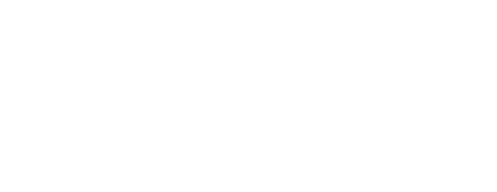

<svg xmlns="http://www.w3.org/2000/svg" viewBox="-20 -470 1140 440"><path d="M100 -350Q100 -350 100 -350Q100 -350 100 -350Q100 -350 100 -350Q100 -350 100 -350Q100 -350 100 -350Q100 -350 100 -350Q100 -350 100 -350Q100 -350 100 -350Q100 -350 100 -350Q100 -350 100 -350Q100 -350 100 -350Q100 -350 100 -350ZM200 -450Q200 -450 200 -450Q200 -450 200 -450Q200 -450 200 -450Q200 -450 200 -450Q200 -450 200 -450Q200 -450 200 -450Q200 -450 200 -450Q200 -450 200 -450Q200 -450 200 -450Q200 -450 200 -450Q200 -450 200 -450Q200 -450 200 -450ZM200 -350Q200 -350 200 -350Q200 -350 200 -350Q200 -350 200 -350Q200 -350 200 -350Q200 -350 200 -350Q200 -350 200 -350Q200 -350 200 -350Q200 -350 200 -350Q200 -350 200 -350Q200 -350 200 -350Q200 -350 200 -350Q200 -350 200 -350ZM200 -250Q200 -250 200 -250Q200 -250 200 -250Q200 -250 200 -250Q200 -250 200 -250Q200 -250 200 -250Q200 -250 200 -250Q200 -250 200 -250Q200 -250 200 -250Q200 -250 200 -250Q200 -250 200 -250Q200 -250 200 -250Q200 -250 200 -250ZM200 -150Q200 -150 200 -150Q200 -150 200 -150Q200 -150 200 -150Q200 -150 200 -150Q200 -150 200 -150Q200 -150 200 -150Q200 -150 200 -150Q200 -150 200 -150Q200 -150 200 -150Q200 -150 200 -150Q200 -150 200 -150Q200 -150 200 -150ZM900 -150Q900 -150 900 -150Q900 -150 900 -150Q900 -150 900 -150Q900 -150 900 -150Q900 -150 900 -150Q900 -150 900 -150Q900 -150 900 -150Q900 -150 900 -150Q900 -150 900 -150Q900 -150 900 -150Q900 -150 900 -150Q900 -150 900 -150ZM1000 -50Q1000 -50 1000 -50Q1000 -50 1000 -50Q1000 -50 1000 -50Q1000 -50 1000 -50Q1000 -50 1000 -50Q1000 -50 1000 -50Q1000 -50 1000 -50Q1000 -50 1000 -50Q1000 -50 1000 -50Q1000 -50 1000 -50Q1000 -50 1000 -50Q1000 -50 1000 -50ZM800 -50Q800 -50 800 -50Q800 -50 800 -50Q800 -50 800 -50Q800 -50 800 -50Q800 -50 800 -50Q800 -50 800 -50Q800 -50 800 -50Q800 -50 800 -50Q800 -50 800 -50Q800 -50 800 -50Q800 -50 800 -50Q800 -50 800 -50ZM1000 -250Q1000 -250 1000 -250Q1000 -250 1000 -250Q1000 -250 1000 -250Q1000 -250 1000 -250Q1000 -250 1000 -250Q1000 -250 1000 -250Q1000 -250 1000 -250Q1000 -250 1000 -250Q1000 -250 1000 -250Q1000 -250 1000 -250Q1000 -250 1000 -250Q1000 -250 1000 -250ZM900 -350Q900 -350 900 -350Q900 -350 900 -350Q900 -350 900 -350Q900 -350 900 -350Q900 -350 900 -350Q900 -350 900 -350Q900 -350 900 -350Q900 -350 900 -350Q900 -350 900 -350Q900 -350 900 -350Q900 -350 900 -350Q900 -350 900 -350ZM800 -350Q800 -350 800 -350Q800 -350 800 -350Q800 -350 800 -350Q800 -350 800 -350Q800 -350 800 -350Q800 -350 800 -350Q800 -350 800 -350Q800 -350 800 -350Q800 -350 800 -350Q800 -350 800 -350Q800 -350 800 -350Q800 -350 800 -350ZM900 -50Q900 -50 900 -50Q900 -50 900 -50Q900 -50 900 -50Q900 -50 900 -50Q900 -50 900 -50Q900 -50 900 -50Q900 -50 900 -50Q900 -50 900 -50Q900 -50 900 -50Q900 -50 900 -50Q900 -50 900 -50Q900 -50 900 -50ZM600 -450Q600 -450 600 -450Q600 -450 600 -450Q600 -450 600 -450Q600 -450 600 -450Q600 -450 600 -450Q600 -450 600 -450Q600 -450 600 -450Q600 -450 600 -450Q600 -450 600 -450Q600 -450 600 -450Q600 -450 600 -450Q600 -450 600 -450ZM600 -350Q600 -350 600 -350Q600 -350 600 -350Q600 -350 600 -350Q600 -350 600 -350Q600 -350 600 -350Q600 -350 600 -350Q600 -350 600 -350Q600 -350 600 -350Q600 -350 600 -350Q600 -350 600 -350Q600 -350 600 -350Q600 -350 600 -350ZM500 -250Q500 -250 500 -250Q500 -250 500 -250Q500 -250 500 -250Q500 -250 500 -250Q500 -250 500 -250Q500 -250 500 -250Q500 -250 500 -250Q500 -250 500 -250Q500 -250 500 -250Q500 -250 500 -250Q500 -250 500 -250Q500 -250 500 -250ZM400 -150Q400 -150 400 -150Q400 -150 400 -150Q400 -150 400 -150Q400 -150 400 -150Q400 -150 400 -150Q400 -150 400 -150Q400 -150 400 -150Q400 -150 400 -150Q400 -150 400 -150Q400 -150 400 -150Q400 -150 400 -150Q400 -150 400 -150ZM400 -50Q400 -50 400 -50Q400 -50 400 -50Q400 -50 400 -50Q400 -50 400 -50Q400 -50 400 -50Q400 -50 400 -50Q400 -50 400 -50Q400 -50 400 -50Q400 -50 400 -50Q400 -50 400 -50Q400 -50 400 -50Q400 -50 400 -50Z"/></svg>

Font: TINY 5x3
Style: Regular
Weight: 400
Designer: Jack Halten Fahnestock
Foundry: Velvetyne Type Foundry
Version: Version 1.002